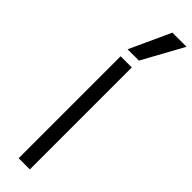

<svg xmlns="http://www.w3.org/2000/svg" viewBox="-339 -986 972 972"><g transform="rotate(45 147.5 -500.0)"><path d="M93 0V-730H173V0ZM174 -780H93L194 -1000H295Z"/></g></svg>

Font: M PLUS 1
Style: Regular
Weight: 400
Designer: Coji Morishita
Foundry: UNDERFOREST DESIGN
Version: Version 1.001